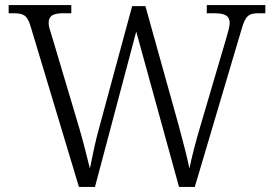

<svg xmlns="http://www.w3.org/2000/svg" viewBox="-20 -734 1075 754"><path d="M100 -631 290 0H353L515 -610L683 0H745L928 -617C944 -674 957 -682 999 -682H1022V-714H792V-682H821C867 -682 882 -670 882 -643C882 -630 875 -607 868 -582L766 -236C748 -175 733 -118 724 -72C714 -120 699 -178 681 -244L551 -710H499L371 -238C354 -178 344 -125 333 -72C320 -125 309 -170 291 -232L184 -591C176 -616 171 -631 171 -643C171 -670 185 -682 229 -682H260V-714H14V-682H32C73 -682 87 -674 100 -631Z"/></svg>

Font: Noto Serif Bengali Light
Style: Regular
Weight: 300
Designer: Juan Bruce, Universal Thirst, Indian Type Foundry and the Monotype Design Team.
Foundry: Monotype Imaging Inc.
Version: Version 2.003